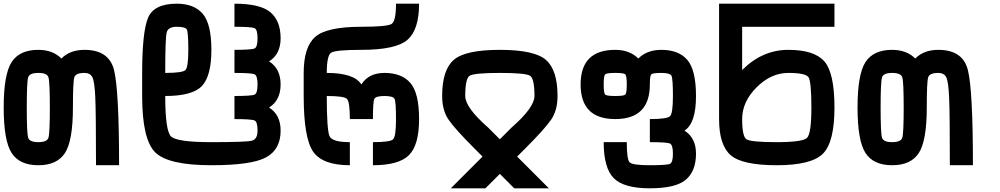

<svg xmlns="http://www.w3.org/2000/svg" viewBox="-20 -895 5415 1040"><path d="M0 -312.5Q0 -492.2 43 -558.6Q85.9 -625 187.5 -625Q265.6 -625 312.5 -578.1Q359.4 -625 437.5 -625Q570.3 -625 597.7 -515.6Q625 -406.2 625 0H500Q500 -281.2 496.1 -367.2Q492.2 -453.1 480.5 -476.6Q468.8 -500 437.5 -500Q390.6 -500 382.8 -476.6Q375 -453.1 375 -312.5Q375 -132.8 332 -66.4Q289.1 0 187.5 0Q85.9 0 43 -66.4Q0 -132.8 0 -312.5ZM187.5 -500Q140.6 -500 132.8 -476.6Q125 -453.1 125 -312.5Q125 -171.9 132.8 -148.4Q140.6 -125 187.5 -125Q234.4 -125 242.2 -148.4Q250 -171.9 250 -312.5Q250 -453.1 242.2 -476.6Q234.4 -500 187.5 -500Z M1000 -625Q1000 -718.8 992.2 -734.4Q984.4 -750 937.5 -750Q890.6 -750 882.8 -718.8Q875 -687.5 875 -500Q968.8 -500 984.4 -515.6Q1000 -531.2 1000 -625ZM1375 -687.5Q1375 -734.4 1359.4 -742.2Q1343.8 -750 1250 -750V-875Q1390.6 -875 1445.3 -828.1Q1500 -781.2 1500 -687.5Q1500 -601.6 1437.5 -562.5Q1500 -523.4 1500 -437.5Q1500 -351.6 1437.5 -312.5Q1500 -273.4 1500 -187.5Q1500 -85.9 1421.9 -43Q1343.8 0 1125 0Q890.6 0 820.3 -70.3Q750 -140.6 750 -375V-500Q750 -718.8 781.2 -796.9Q812.5 -875 937.5 -875Q1031.2 -875 1078.1 -820.3Q1125 -765.6 1125 -625Q1125 -484.4 1074.2 -429.7Q1023.4 -375 875 -375Q875 -187.5 906.2 -156.2Q937.5 -125 1125 -125Q1312.5 -125 1343.8 -132.8Q1375 -140.6 1375 -187.5Q1375 -234.4 1359.4 -242.2Q1343.8 -250 1250 -250V-375Q1343.8 -375 1359.4 -382.8Q1375 -390.6 1375 -437.5Q1375 -484.4 1359.4 -492.2Q1343.8 -500 1250 -500V-625Q1343.8 -625 1359.4 -632.8Q1375 -640.6 1375 -687.5Z M1875 -250Q1875 -343.8 1859.4 -359.4Q1843.8 -375 1750 -375Q1750 -187.5 1765.6 -156.2Q1781.2 -125 1875 -125V0Q1726.6 0 1675.8 -74.2Q1625 -148.4 1625 -375V-500Q1625 -640.6 1687.5 -695.3Q1750 -750 1937.5 -750Q2078.1 -750 2101.6 -765.6Q2125 -781.2 2125 -875H2250Q2250 -734.4 2187.5 -679.7Q2125 -625 1937.5 -625Q1796.9 -625 1773.4 -609.4Q1750 -593.8 1750 -500Q1898.4 -500 1937.5 -437.5Q1976.6 -500 2062.5 -500Q2156.2 -500 2203.1 -445.3Q2250 -390.6 2250 -250Q2250 -109.4 2195.3 -54.7Q2140.6 0 2000 0V-125Q2093.8 -125 2109.4 -140.6Q2125 -156.2 2125 -250Q2125 -343.8 2117.2 -359.4Q2109.4 -375 2062.5 -375Q2015.6 -375 2007.8 -359.4Q2000 -343.8 2000 -250Z M2500 -375Q2500 -312.5 2625 -203.1Q2664.1 -164.1 2687.5 -140.6Q2710.9 -164.1 2750 -203.1Q2875 -312.5 2875 -375Q2875 -468.8 2851.6 -484.4Q2828.1 -500 2687.5 -500Q2546.9 -500 2523.4 -484.4Q2500 -468.8 2500 -375ZM2421.9 125 2593.8 -46.9Q2578.1 -62.5 2546.9 -93.8Q2445.3 -195.3 2410.2 -246.1Q2375 -296.9 2375 -375Q2375 -515.6 2437.5 -570.3Q2500 -625 2687.5 -625Q2875 -625 2937.5 -570.3Q3000 -515.6 3000 -375Q3000 -296.9 2964.8 -246.1Q2929.7 -195.3 2828.1 -93.8Q2796.9 -62.5 2781.2 -46.9L2953.1 125H2765.6L2687.5 46.9L2609.4 125Z M3562.5 -500Q3515.6 -500 3507.8 -492.2Q3500 -484.4 3500 -437.5Q3500 -250 3312.5 -250Q3125 -250 3125 -437.5Q3125 -625 3312.5 -625Q3390.6 -625 3437.5 -578.1Q3484.4 -625 3562.5 -625Q3656.2 -625 3703.1 -570.3Q3750 -515.6 3750 -375Q3750 -226.6 3687.5 -187.5Q3750 -148.4 3750 -62.5Q3750 31.2 3695.3 78.1Q3640.6 125 3500 125Q3359.4 125 3304.7 70.3Q3250 15.6 3250 -125H3375Q3375 -31.2 3390.6 -15.6Q3406.2 0 3500 0Q3593.8 0 3609.4 -7.8Q3625 -15.6 3625 -62.5Q3625 -109.4 3609.4 -117.2Q3593.8 -125 3500 -125V-250Q3593.8 -250 3609.4 -265.6Q3625 -281.2 3625 -375Q3625 -468.8 3617.2 -484.4Q3609.4 -500 3562.5 -500ZM3312.5 -375Q3359.4 -375 3367.2 -382.8Q3375 -390.6 3375 -437.5Q3375 -484.4 3367.2 -492.2Q3359.4 -500 3312.5 -500Q3265.6 -500 3257.8 -492.2Q3250 -484.4 3250 -437.5Q3250 -390.6 3257.8 -382.8Q3265.6 -375 3312.5 -375Z M4187.5 -125Q4328.1 -125 4351.6 -148.4Q4375 -171.9 4375 -312.5Q4375 -453.1 4359.4 -476.6Q4343.8 -500 4250 -500Q4156.2 -500 4078.1 -421.9Q4000 -343.8 4000 -250Q4000 -156.2 4023.4 -140.6Q4046.9 -125 4187.5 -125ZM4250 -625Q4390.6 -625 4445.3 -562.5Q4500 -500 4500 -312.5Q4500 -125 4437.5 -62.5Q4375 0 4187.5 0Q4000 0 3937.5 -54.7Q3875 -109.4 3875 -250V-875H4500V-750H4000V-515.6Q4109.4 -625 4250 -625Z M4625 -312.5Q4625 -492.2 4668 -558.6Q4710.9 -625 4812.5 -625Q4890.6 -625 4937.5 -578.1Q4984.4 -625 5062.5 -625Q5195.3 -625 5222.7 -515.6Q5250 -406.2 5250 0H5125Q5125 -281.2 5121.1 -367.2Q5117.2 -453.1 5105.5 -476.6Q5093.8 -500 5062.5 -500Q5015.6 -500 5007.8 -476.6Q5000 -453.1 5000 -312.5Q5000 -132.8 4957 -66.4Q4914.1 0 4812.5 0Q4710.9 0 4668 -66.4Q4625 -132.8 4625 -312.5ZM4812.5 -500Q4765.6 -500 4757.8 -476.6Q4750 -453.1 4750 -312.5Q4750 -171.9 4757.8 -148.4Q4765.6 -125 4812.5 -125Q4859.4 -125 4867.2 -148.4Q4875 -171.9 4875 -312.5Q4875 -453.1 4867.2 -476.6Q4859.4 -500 4812.5 -500Z"/></svg>

Font: CraftyPE
Style: Regular
Weight: 400
Designer: Erek Butcher
Foundry: Haunted Coop
Version: Version 0.018;April 4, 2024;FontCreator 15.0.0.2962 64-bit